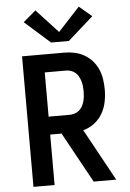

<svg xmlns="http://www.w3.org/2000/svg" viewBox="-63 -1031 727 1077"><g transform="rotate(-5 300.0 -492.5)"><path d="M81 0V-735H319Q348 -735 376.5 -729Q405 -723 430.5 -708.5Q456 -694 475.5 -672Q495 -650 506.5 -623.5Q518 -597 522.5 -568Q527 -539 527 -509Q527 -474 520 -439.5Q513 -405 495.5 -374.5Q478 -344 449.5 -322.5Q421 -301 387 -292L547 0H420L264 -284H200V0ZM200 -385H319Q333 -385 347 -389.5Q361 -394 372 -403.5Q383 -413 390 -425.5Q397 -438 401 -452Q405 -466 406.5 -480.5Q408 -495 408 -509Q408 -524 406.5 -538.5Q405 -553 401 -566.5Q397 -580 390 -593Q383 -606 372 -615.5Q361 -625 347 -629.5Q333 -634 319 -634H200ZM250 -798 107 -925 178 -985 300 -853 422 -985 493 -925 350 -798Z"/></g></svg>

Font: Iosevka SS04 Extended
Style: Bold
Weight: 700
Width: 7
Monospace: yes
Designer: Belleve Invis
Foundry: Belleve Invis
Version: Version 19.0.0; ttfautohint (v1.8.4)